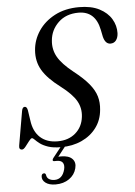

<svg xmlns="http://www.w3.org/2000/svg" viewBox="-60 -755 703 1003"><g transform="rotate(-5 291.0 -254.0)"><path d="M236.5 10Q195 10 168.5 1Q142 -8 126.2 -20Q110.5 -32 102 -41Q93.5 -50 88 -50Q82.5 -50 72.2 -36.5Q62 -23 51.2 -9.2Q40.5 4.5 32.5 4.5Q14.5 4.5 18.5 -17.5L49.5 -197Q53 -216.5 65 -216.5Q76.5 -216.5 80 -196.5L88 -143Q95.5 -84.5 130 -53.2Q164.5 -22 221 -22Q278 -22 315 -54Q352 -86 358 -138.5Q363.5 -183.5 341.8 -221.8Q320 -260 261 -305Q195 -354.5 167.5 -401Q140 -447.5 144.5 -506Q148.5 -560 179.5 -606.5Q210.5 -653 265 -681.8Q319.5 -710.5 393 -710.5Q456.5 -710.5 498.8 -688.8Q541 -667 561.8 -632.2Q582.5 -597.5 581.5 -558Q580.5 -534.5 569.8 -520.5Q559 -506.5 540.5 -506.5Q513.5 -506.5 503.5 -545.5L496 -582.5Q476 -682 387.5 -682Q322 -682 281.5 -643Q241 -604 236.5 -548.5Q232 -502.5 254.2 -463Q276.5 -423.5 335 -377Q385.5 -337.5 413.2 -303.8Q441 -270 450.5 -237.2Q460 -204.5 456 -167Q451.5 -113.5 422 -73.8Q392.5 -34 344.5 -12Q296.5 10 236.5 10ZM244 -4.5H266.5L217 58.5Q223.5 58 231.5 58Q272 58 290.2 77Q308.5 96 300 127Q291.5 160.5 262 181Q232.5 201.5 191 201.5Q157 201.5 138 187Q119 172.5 121.5 151.5Q123.5 139 134 138.5Q141.5 137.5 144.5 146Q146.5 163 158.5 170.2Q170.5 177.5 187 177.5Q228.5 177.5 241.5 127.5Q247 105.5 238.8 92.5Q230.5 79.5 208 79.5H194.5Q187 79.5 186.2 74.5Q185.5 69.5 191 62.5Z"/></g></svg>

Font: Fraunces 144pt S050
Style: Italic
Weight: 400
Italic angle: -16°
Version: Version 1.000; ttfautohint (v1.8.3)